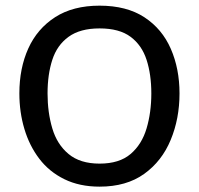

<svg xmlns="http://www.w3.org/2000/svg" viewBox="-20 -660 717 692"><path d="M525.4 -323.2Q525.4 -254.9 508.3 -197.3Q491.2 -139.6 450.7 -105Q410.2 -70.3 338.9 -70.3Q268.6 -70.3 227.1 -105Q185.5 -139.6 168.5 -197.3Q151.4 -254.9 151.4 -323.2Q151.4 -391.6 168.5 -444.3Q185.5 -497.1 227.1 -527.3Q268.6 -557.6 338.9 -557.6Q410.2 -557.6 450.7 -527.3Q491.2 -497.1 508.3 -444.3Q525.4 -391.6 525.4 -323.2ZM627 -323.2Q627 -412.1 595.7 -483.9Q564.5 -555.7 500.5 -597.7Q436.5 -639.6 338.9 -639.6Q243.2 -639.6 178.7 -598.1Q114.3 -556.6 82 -485.4Q49.8 -414.1 49.8 -323.2Q49.8 -255.9 67.9 -195.3Q85.9 -134.8 121.6 -87.9Q157.2 -41 211.9 -14.2Q266.6 12.7 338.9 12.7Q435.5 12.7 499.5 -33.2Q563.5 -79.1 595.2 -155.8Q627 -232.4 627 -323.2Z"/></svg>

Font: Namkio Khamti Book
Style: Regular
Weight: 500
Designer: Debbi Hosken
Foundry: SIL International
Version: Version 3.917